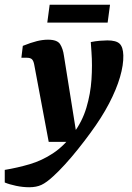

<svg xmlns="http://www.w3.org/2000/svg" viewBox="-79 -597 555 808"><path d="M44 191Q17 191 -11.5 185Q-40 179 -59 171V118Q-5 109 46 94Q97 79 143.5 48.5Q190 18 230 -36Q267 -85 284.5 -143.5Q302 -202 306 -262.5Q310 -323 306 -377L303 -420Q323 -424 341.5 -425.5Q360 -427 373 -427Q410 -427 424.5 -413Q439 -399 440 -364Q441 -324 426 -272.5Q411 -221 380 -161.5Q349 -102 301 -37Q277 -4 249 31Q221 66 194 95.5Q167 125 146 144Q117 171 95.5 181Q74 191 44 191ZM126 0 65 -325Q62 -341 55.5 -347.5Q49 -354 33 -354H11L17 -404Q52 -418 76.5 -424Q101 -430 123 -430Q162 -430 174 -411Q186 -392 190 -363L248 0ZM130 -577H384L374 -502H120Z"/></svg>

Font: Rasa
Style: Bold Italic
Weight: 700
Italic angle: -7.10001°
Designer: Anna Giedrys (Yrsa+Rasa design), David Brezina (Yrsa art-direction, Rasa art-direction, design)
Foundry: Rosetta Type Foundry
Version: Version 2.004